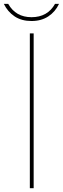

<svg xmlns="http://www.w3.org/2000/svg" viewBox="-61 -985 329 1005"><path d="M115.2 -810.1V0H95.2V-810.1ZM227.1 -964.8H248Q228.5 -923.3 191.9 -899.2Q155.3 -875 104 -875Q52.2 -875 15.9 -898.9Q-20.5 -922.9 -41 -964.8H-18.1Q21.5 -895 104 -895Q188 -895 227.1 -964.8Z"/></svg>

Font: Sinkin Sans 100 Thin
Style: Regular
Weight: 100
Designer: Keith Bates
Foundry: K-Type
Version: Sinkin Sans (version 1.0)  by Keith Bates   •   © 2014   www